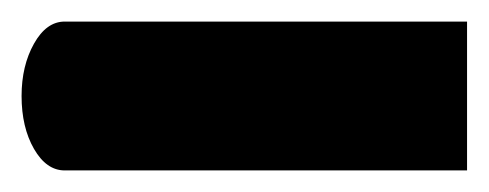

<svg xmlns="http://www.w3.org/2000/svg" viewBox="-60 -158 453 178"><path d="M0 0Q-17 0 -28.5 -20Q-40 -40 -40 -69Q-40 -97 -28.5 -117.5Q-17 -138 0 -138H373V0Z"/></svg>

Font: Noto Sans Syriac
Style: Bold
Weight: 700
Designer: Patrick Giasson and the Monotype Design Team
Foundry: Monotype Imaging Inc.
Version: Version 3.000; ttfautohint (v1.8.4.7-5d5b)